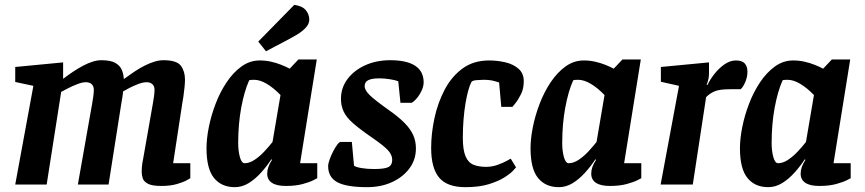

<svg xmlns="http://www.w3.org/2000/svg" viewBox="-20 -763 3577 794"><path d="M118 -408 43 -424V-486L241 -505V-437Q262 -453 283 -467Q304 -481 324 -491.5Q344 -502 363 -508Q382 -514 399 -514Q437 -514 456.5 -503Q476 -492 483.5 -474.5Q491 -457 492 -436Q514 -452 535.5 -466.5Q557 -481 578 -491.5Q599 -502 618.5 -508Q638 -514 656 -514Q711 -514 728 -491Q745 -468 745 -434Q745 -420 743 -401Q741 -382 738.5 -364Q736 -346 734 -337L696 -88H767V-26Q767 -26 753 -18Q739 -10 712 -2Q685 6 647 6Q609 6 592 -3Q575 -12 570.5 -25Q566 -38 566 -52Q566 -72 568.5 -87Q571 -102 573 -112L612 -334Q614 -346 616.5 -362Q619 -378 619 -392Q619 -406 610.5 -414.5Q602 -423 586 -423Q572 -423 553 -416Q534 -409 516.5 -400Q499 -391 489 -385Q488 -371 485.5 -357.5Q483 -344 482 -337L429 0H302L361 -334Q363 -346 365.5 -362Q368 -378 368 -392Q368 -406 359.5 -414.5Q351 -423 335 -423Q320 -423 299.5 -415Q279 -407 260.5 -397.5Q242 -388 233 -383L173 0H43Z M951 11Q896 11 865 -27Q834 -65 834 -150Q834 -189 843.5 -237Q853 -285 871.5 -333.5Q890 -382 917 -422.5Q944 -463 978.5 -488Q1013 -513 1054 -513Q1078 -513 1100.5 -508Q1123 -503 1143 -495Q1163 -487 1178 -479L1214 -517H1290L1221 -88H1292V-26Q1292 -26 1276.5 -18Q1261 -10 1232 -2Q1203 6 1162 6Q1124 6 1104.5 -7Q1085 -20 1085 -45Q1085 -59 1090 -73Q1095 -87 1105 -102L1102 -104Q1083 -75 1059 -48.5Q1035 -22 1008 -5.5Q981 11 951 11ZM992 -88Q1012 -88 1033.5 -102.5Q1055 -117 1074 -137.5Q1093 -158 1107 -176L1140 -370Q1111 -400 1083 -416.5Q1055 -433 1031 -433Q1023 -433 1017 -432.5Q1011 -432 1010 -430Q990 -385 977.5 -317.5Q965 -250 965 -171Q965 -139 972 -113.5Q979 -88 992 -88ZM1080 -551 1048 -591 1197 -743Q1231 -738 1245 -720.5Q1259 -703 1259 -682Q1259 -664 1244 -648Q1229 -632 1208.5 -620Q1188 -608 1173 -600Z M1498 11Q1413 11 1375 -9.5Q1337 -30 1337 -76Q1337 -86 1343 -103Q1349 -120 1357.5 -136.5Q1366 -153 1374.5 -164.5Q1383 -176 1389 -176H1435L1444 -78Q1451 -72 1474.5 -68Q1498 -64 1527 -64Q1570 -64 1586 -72Q1602 -80 1602 -102Q1602 -122 1585 -141Q1568 -160 1520 -193Q1469 -228 1440.5 -253Q1412 -278 1401 -302Q1390 -326 1390 -354Q1390 -400 1417 -436Q1444 -472 1490 -493Q1536 -514 1594 -514Q1662 -514 1697 -491Q1732 -468 1732 -422Q1732 -401 1717 -375.5Q1702 -350 1683 -338H1636L1627 -427Q1614 -432 1591.5 -435.5Q1569 -439 1549 -439Q1518 -439 1503 -431.5Q1488 -424 1488 -407Q1488 -390 1509 -369.5Q1530 -349 1585 -310Q1628 -280 1653 -254.5Q1678 -229 1689 -204Q1700 -179 1700 -149Q1700 -103 1673.5 -67Q1647 -31 1601.5 -10Q1556 11 1498 11Z M2114 -71Q2114 -71 2103 -58.5Q2092 -46 2067 -30Q2042 -14 2002 -1.5Q1962 11 1905 11Q1829 11 1796 -28.5Q1763 -68 1763 -151Q1763 -210 1776.5 -273.5Q1790 -337 1818.5 -391.5Q1847 -446 1892.5 -479.5Q1938 -513 2003 -513Q2036 -513 2069 -505.5Q2102 -498 2124 -479Q2146 -460 2146 -427Q2146 -396 2134 -372.5Q2122 -349 2110.5 -335Q2099 -321 2099 -321H2053L2044 -422Q2044 -422 2025.5 -427.5Q2007 -433 1979 -433Q1968 -433 1950 -431.5Q1932 -430 1929 -423Q1922 -409 1916 -387Q1910 -365 1905 -335.5Q1900 -306 1897 -270Q1894 -234 1894 -194Q1894 -142 1905.5 -116Q1917 -90 1938.5 -81.5Q1960 -73 1990 -73Q2015 -73 2038.5 -81.5Q2062 -90 2077 -98.5Q2092 -107 2092 -107Z M2442 -104Q2423 -75 2399 -48.5Q2375 -22 2348 -5.5Q2321 11 2291 11Q2236 11 2205 -27Q2174 -65 2174 -150Q2174 -189 2183.5 -237Q2193 -285 2211.5 -333.5Q2230 -382 2257 -422.5Q2284 -463 2318.5 -488Q2353 -513 2394 -513Q2418 -513 2440.5 -508Q2463 -503 2483 -495Q2503 -487 2518 -479L2554 -517H2630L2561 -88H2632V-26Q2632 -26 2616.5 -18Q2601 -10 2572 -2Q2543 6 2502 6Q2464 6 2444.5 -7Q2425 -20 2425 -45Q2425 -59 2430 -73Q2435 -87 2445 -102ZM2480 -370Q2451 -400 2423 -416.5Q2395 -433 2371 -433Q2363 -433 2357 -432.5Q2351 -432 2350 -430Q2330 -385 2317.5 -317.5Q2305 -250 2305 -171Q2305 -139 2312 -113.5Q2319 -88 2332 -88Q2352 -88 2373.5 -102.5Q2395 -117 2414 -137.5Q2433 -158 2447 -176Z M2788 -408 2713 -425V-486L2912 -505V-457Q2912 -446 2909 -433.5Q2906 -421 2902 -412H2906Q2915 -432 2933.5 -456Q2952 -480 2975.5 -496.5Q2999 -513 3023 -513Q3049 -513 3060 -500.5Q3071 -488 3071 -466Q3071 -446 3062.5 -425Q3054 -404 3043 -394H2998Q2955 -394 2934.5 -385Q2914 -376 2900 -361L2845 0H2712Z M3308 -104Q3289 -75 3265 -48.5Q3241 -22 3214 -5.5Q3187 11 3157 11Q3102 11 3071 -27Q3040 -65 3040 -150Q3040 -189 3049.5 -237Q3059 -285 3077.5 -333.5Q3096 -382 3123 -422.5Q3150 -463 3184.5 -488Q3219 -513 3260 -513Q3284 -513 3306.5 -508Q3329 -503 3349 -495Q3369 -487 3384 -479L3420 -517H3496L3427 -88H3498V-26Q3498 -26 3482.5 -18Q3467 -10 3438 -2Q3409 6 3368 6Q3330 6 3310.5 -7Q3291 -20 3291 -45Q3291 -59 3296 -73Q3301 -87 3311 -102ZM3346 -370Q3317 -400 3289 -416.5Q3261 -433 3237 -433Q3229 -433 3223 -432.5Q3217 -432 3216 -430Q3196 -385 3183.5 -317.5Q3171 -250 3171 -171Q3171 -139 3178 -113.5Q3185 -88 3198 -88Q3218 -88 3239.5 -102.5Q3261 -117 3280 -137.5Q3299 -158 3313 -176Z"/></svg>

Font: Faustina VF Beta
Style: Italic
Weight: 400
Italic angle: -8°
Designer: Alfonso Garcia
Foundry: Omnibus-Type
Version: Version 1.006